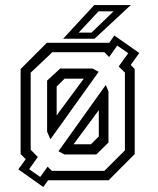

<svg xmlns="http://www.w3.org/2000/svg" viewBox="-20 -708 619 754"><path d="M150 26.5 52 -43 81 -83 61 -103V-437L164 -540H406.5H409L429 -568.5L527 -500L493.5 -453L509 -437V-103L406.5 0H169L167 2.5ZM269 -141.5H337L368 -172V-275.5ZM138 -13 167 -53.5 183.5 -37H390L470.5 -117.5V-423L446 -447L483.5 -499L440.5 -529L408.5 -484L390 -503H185.5L100.5 -422.5V-120L128.5 -91.5L94.5 -43.5ZM233 -101.5 209.5 -114 395.5 -374.5 406 -348.5V-148.5L358.5 -101.5ZM178 -161 165 -191V-391.5L216.5 -439H343L367.5 -426ZM202.5 -255 309 -399H233.5L202.5 -368ZM228 -556 350 -688H493.5L351.5 -556ZM289 -580H339.5L426 -663.5H367Z"/></svg>

Font: Tourney Thin
Style: Regular
Weight: 400
Version: Version 1.015